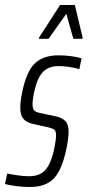

<svg xmlns="http://www.w3.org/2000/svg" viewBox="-35 -739 350 767"><path d="M-15 -4 -6 -46Q6 -43 32.5 -39Q59 -35 81 -35Q125 -35 147 -61Q169 -87 181 -141Q189 -181 189 -198Q189 -215 182.5 -220.5Q176 -226 159 -230L96 -244Q70 -250 58 -265Q46 -280 46 -308Q46 -337 54 -372Q71 -455 105 -486.5Q139 -518 199 -518Q225 -518 250 -514.5Q275 -511 291 -506L282 -463Q238 -475 198 -475Q162 -475 139 -454Q116 -433 103 -378Q95 -343 95 -322Q95 -305 101.5 -298Q108 -291 123 -288L189 -274Q214 -268 226.5 -255Q239 -242 239 -213Q239 -201 236.5 -180.5Q234 -160 229 -139Q212 -60 180 -26Q148 8 83 8Q56 8 26.5 4Q-3 0 -15 -4ZM121 -584V-589L205 -719H264L295 -589L294 -584H258L230 -684L159 -584Z"/></svg>

Font: Saira Ultra Condensed Light
Style: Italic
Weight: 300
Width: 1
Italic angle: -12°
Designer: Hector Gatti with collaboration of the Omnibus-Type team
Foundry: Omnibus-Type
Version: Version 1.001; ttfautohint (v1.8)